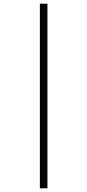

<svg xmlns="http://www.w3.org/2000/svg" viewBox="-20 -780 473 1040"><path d="M196 240H237V-760H196Z"/></svg>

Font: Noto Serif Devanagari ExtraCondensed Light
Style: Regular
Weight: 300
Width: 2
Designer: Universal Thirst, Indian Type Foundry and the Monotype Design Team
Foundry: Monotype Imaging Inc.
Version: Version 2.004